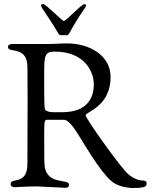

<svg xmlns="http://www.w3.org/2000/svg" viewBox="-20 -932 758 960"><path d="M185 -904C185 -894 232 -835 270 -767C276 -756 282 -756 288 -756H313C330 -756 320 -769 407 -896C409 -900 411 -903 411 -905C411 -910 404 -911 401 -911C387 -911 311 -827 298 -827C291 -827 209 -912 196 -912C193 -912 185 -912 185 -904ZM20 -696C20 -665 117 -705 117 -597C117 -570 118 -533 118 -428C118 -317 117 -177 117 -113C117 -3 33 -47 33 -12C33 1 44 4 54 4C65 4 116 0 164 0C174 0 303 7 307 7C321 7 325 1 325 -9C325 -42 202 0 202 -121C202 -135 201 -121 201 -262C201 -333 203 -333 218 -333H279H300C312 -333 332 -323 374 -255C425 -172 500 -46 553 -15C589 6 636 8 639 8C711 8 713 0 713 -17C713 -25 705 -29 699 -29C647 -29 611 -71 607 -76C566 -119 408 -340 408 -356C408 -372 533 -399 533 -547C533 -654 429 -715 315 -715C280 -715 258 -712 215 -712H49C28 -712 20 -709 20 -696ZM201 -536V-564C201 -654 203 -674 254 -674C398 -674 449 -579 449 -510C449 -439 413 -371 291 -371H262H252C233 -371 222 -372 209 -380C201 -385 201 -405 201 -536Z"/></svg>

Font: OFL Sorts Mill Goudy
Style: Regular
Weight: 500
Version: Version 003.000